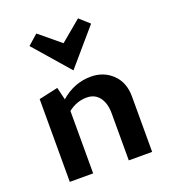

<svg xmlns="http://www.w3.org/2000/svg" viewBox="-130 -800 795 896"><g transform="rotate(-20 267.5 -352.0)"><path d="M409 -660 257 -483 103 -660 153 -704 257 -618 360 -704ZM322 -428Q386 -428 429 -386.5Q472 -345 472 -275V0H356V-233Q356 -284 333.5 -313.5Q311 -343 271 -343Q221 -343 179 -310V0H63V-411L158 -432L173 -370Q240 -428 322 -428Z"/></g></svg>

Font: EauTest
Style: Bold
Weight: 700
Designer: Christian Thalmann (Catharsis Fonts)
Version: Version 0.001;PS 000.001;hotconv 1.0.88;makeotf.lib2.5.64775